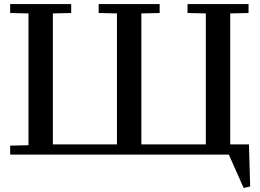

<svg xmlns="http://www.w3.org/2000/svg" viewBox="-20 -760 1278 944"><path d="M1202 -696 1112 -694V-50H1204L1210 157L1178 164L1105 0H30V-44L120 -46V-694L30 -696V-740H330V-696L240 -694V-50H555V-694L465 -696V-740H765V-696L675 -694V-50H992V-694L902 -696V-740H1202Z"/></svg>

Font: Minipax
Style: Bold
Weight: 500
Designer: Raphaël Ronot, Igor Stepanchenko (Cyrillic)
Foundry: steppetype
Version: Version 1.002